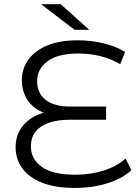

<svg xmlns="http://www.w3.org/2000/svg" viewBox="-20 -901 674 927"><path d="M341 6.4Q246.5 6.4 183 -19Q119.6 -44.3 87.5 -88.6Q55.4 -132.8 55.4 -189.1Q55.4 -245.8 84.2 -285.6Q113 -325.4 161.2 -346.2Q209.5 -367.1 266.5 -367.1L271.1 -343.3Q214.6 -343.3 172.6 -365.2Q130.5 -387 108 -426Q85.4 -465 85.4 -514.8Q85.4 -567 115.1 -610.5Q144.9 -654 205.3 -680.2Q265.8 -706.4 356 -706.4Q420.3 -706.4 480.3 -691.7Q540.4 -677.1 583.8 -650.4L560.7 -591.3Q515 -617.6 464.4 -630.1Q413.9 -642.6 358.7 -642.6Q258.6 -642.6 208.9 -604.7Q159.2 -566.8 159.2 -509.8Q159.2 -450.5 200.8 -418.5Q242.5 -386.5 318 -386.5H492.2V-322.8H315.1Q260.1 -322.8 218.1 -309Q176 -295.1 152.6 -266.7Q129.2 -238.3 129.2 -194.1Q129.2 -133.2 181.9 -95.3Q234.6 -57.4 344.3 -57.4Q417.9 -57.4 482 -78Q546.1 -98.7 586.3 -135.6L614.4 -79.5Q571 -39.1 499.2 -16.3Q427.4 6.4 341 6.4ZM340.2 -757 178.3 -880.6H273.3L411 -757Z"/></svg>

Font: Montserrat Alternates Thin
Style: Regular
Weight: 100
Designer: Julieta Ulanovsky
Foundry: Julieta Ulanovsky
Version: Version 9.000